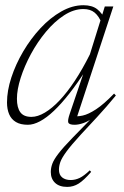

<svg xmlns="http://www.w3.org/2000/svg" viewBox="-20 -480 488 754"><path d="M435 -105Q417.5 -83.5 398.5 -61.8Q379.5 -40 361 -20L297.5 48.5Q259 90.5 240.8 115.5Q222.5 140.5 217 156.2Q211.5 172 211.5 186Q211.5 206.5 224.2 216.8Q237 227 257.5 227Q275.5 227 292.8 218.8Q310 210.5 332.5 189L338 195Q309.5 228 288.8 241Q268 254 244 254Q213 254 196.2 238Q179.5 222 179.5 195.5Q179.5 179.5 185.5 163Q191.5 146.5 209.8 122.8Q228 99 265 61L349.5 -25.5L353 -22Q329 -4.5 309 2.8Q289 10 273 10Q251.5 10 248.2 1.2Q245 -7.5 254 -33.5L313 -207.5H319Q284.5 -153.5 252.5 -112.8Q220.5 -72 191.8 -44.8Q163 -17.5 137.2 -3.8Q111.5 10 89.5 10Q60.5 10 42.5 -0.8Q24.5 -11.5 16 -31.2Q7.5 -51 7.5 -77.5Q7.5 -123.5 24.5 -175.5Q41.5 -227.5 71.2 -278Q101 -328.5 139.2 -369.5Q177.5 -410.5 220.8 -435Q264 -459.5 307.5 -459.5Q342 -459.5 361.8 -443.8Q381.5 -428 395.5 -399.5L380.5 -386.5Q369 -416 352 -430.2Q335 -444.5 307.5 -444.5Q269.5 -444.5 231.8 -420Q194 -395.5 160.5 -355.2Q127 -315 101.5 -267.8Q76 -220.5 61.2 -174.2Q46.5 -128 46.5 -92Q46.5 -57.5 59.8 -39.2Q73 -21 103.5 -21Q128 -21 156.2 -37.8Q184.5 -54.5 214.2 -86Q244 -117.5 274 -163Q304 -208.5 333 -266.5L378 -411L391.5 -454.5H425L278.5 -9L266 -24Q282.5 -21.5 304.8 -26.2Q327 -31 357.2 -50.8Q387.5 -70.5 428 -112.5Z"/></svg>

Font: Newsreader 36pt ExtraLight
Style: Italic
Weight: 250
Italic angle: -17°
Designer: Hugues Gentile
Foundry: Production Type
Version: Version 1.003